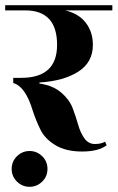

<svg xmlns="http://www.w3.org/2000/svg" viewBox="-40 -580 453 740"><path d="M393 -560V-540H211Q263 -528 290.5 -492.5Q318 -457 318 -407Q318 -340 262 -304Q206 -268 112 -262V-258Q163 -251 195 -224Q227 -197 239.5 -164.5Q252 -132 261 -100Q270 -68 285.5 -46.5Q301 -25 325.5 -25Q350 -25 365 -34L371 -20Q339 4 276.5 4Q214 4 173.5 -20.5Q133 -45 115.5 -81Q98 -117 86 -154Q58 -247 11 -260V-280H42Q180 -280 180 -407Q180 -540 57 -540H-20V-560ZM25.5 22Q46 2 74 2Q102 2 122.5 22Q143 42 143 71Q143 100 122.5 120Q102 140 74 140Q46 140 25.5 120Q5 100 5 71Q5 42 25.5 22Z"/></svg>

Font: Rozha One
Style: Regular
Weight: 400
Designer: Tim Donaldson, Indian Type Foundry
Foundry: Indian Type Foundry
Version: Version 1.301;PS 1.0;hotconv 1.0.78;makeotf.lib2.5.61930; tt